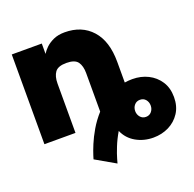

<svg xmlns="http://www.w3.org/2000/svg" viewBox="-131 -656 1030 1021"><g transform="rotate(-20 384.0 -146.0)"><path d="M252 165Q252 165 258.5 143.8Q265.1 122.6 279.3 88.1Q293.5 53.7 316.4 14.4Q339.4 -24.9 372.1 -61.5V-279.3Q372.1 -319.8 355.5 -343Q338.9 -366.2 291 -366.2Q243.7 -366.2 226.8 -343Q210 -319.8 210 -279.3V0H34.2V-507.8H204.1V-449.2Q212.9 -464.4 230.2 -481.2Q247.6 -498 274.4 -510.3Q301.3 -522.5 337.9 -522.5Q434.6 -522.5 491.2 -459.5Q547.9 -396.5 547.9 -279.3V-162.1Q569.3 -165.5 590.3 -165.5Q590.8 -165.5 591.8 -165.5Q639.6 -165.5 679.4 -145.8Q719.2 -126 743.4 -89.1Q767.6 -52.2 767.6 0Q767.6 51.8 743.4 88.9Q719.2 126 679.4 145.8Q639.6 165.5 591.8 165.5Q538.1 165.5 493.9 140.4Q449.7 115.2 429.7 68.8Q407.2 106.9 392.6 143.8Q377.9 180.7 371.1 205.1Q364.3 229.5 364.3 229.5ZM591.8 48.3Q611.8 48.3 623.8 33.9Q635.7 19.5 635.7 0Q635.7 -20 623.8 -34.2Q611.8 -48.3 591.8 -48.3Q572.3 -48.3 560.1 -34.2Q547.9 -20 547.9 0Q547.9 19.5 560.1 33.9Q572.3 48.3 591.8 48.3Z"/></g></svg>

Font: Giphurs Black
Style: Regular
Weight: 900
Version: Version 0.920; ttfautohint (v1.8.4.7-5d5b)